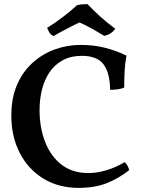

<svg xmlns="http://www.w3.org/2000/svg" viewBox="-20 -903 687 932"><path d="M361 9Q265 9 191.5 -35.5Q118 -80 76.5 -159.5Q35 -239 35 -342Q35 -428 63 -492Q91 -556 139 -599Q187 -642 247 -663.5Q307 -685 372 -685Q432 -685 486 -672Q540 -659 594 -633Q587 -598 585 -558.5Q583 -519 583 -478Q570 -472 551.5 -469.5Q533 -467 515 -467Q513 -532 496 -568Q479 -604 449 -618Q419 -632 379 -632Q323 -632 283.5 -610Q244 -588 219.5 -551Q195 -514 183.5 -467Q172 -420 172 -369Q172 -283 199.5 -213Q227 -143 279.5 -103Q332 -63 409 -63Q452 -63 498 -77Q544 -91 585 -116Q593 -110 599 -98.5Q605 -87 607 -77Q555 -36 497 -13.5Q439 9 361 9ZM241 -728Q228 -732 220 -745Q212 -758 209 -768Q245 -790 284 -819.5Q323 -849 353 -877Q365 -881 379 -882Q393 -883 405 -883Q431 -855 464.5 -824.5Q498 -794 540 -763Q531 -751 518 -742Q505 -733 486 -729Q460 -745 428 -763Q396 -781 366 -794Q352 -788 328 -775.5Q304 -763 280 -750.5Q256 -738 241 -728Z"/></svg>

Font: Vollkorn SemiBold
Style: Regular
Weight: 600
Designer: Friedrich Althausen
Foundry: Friedrich Althausen
Version: Version 5.000